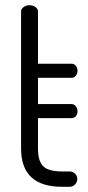

<svg xmlns="http://www.w3.org/2000/svg" viewBox="-20 -718 340 738"><path d="M126 -419V-318H255Q265 -318 271.5 -309.5Q278 -301 278 -290Q278 -279 271.5 -271.5Q265 -264 255 -264H126V-147Q126 -98 146.5 -78.5Q167 -59 219 -59H247Q260 -59 268.5 -50.5Q277 -42 277 -30Q277 -18 268.5 -9Q260 0 247 0H219Q61 0 61 -147V-674Q61 -684 71 -691Q81 -698 93 -698Q106 -698 116 -691Q126 -684 126 -674V-473H255Q265 -473 271.5 -465Q278 -457 278 -446Q278 -435 271.5 -427Q265 -419 255 -419Z"/></svg>

Font: Dosis
Style: Regular
Weight: 400
Designer: Edgar Tolentino, Pablo Impallari, Igino Marini
Foundry: Edgar Tolentino, Pablo Impallari, Igino Marini
Version: Version 1.007